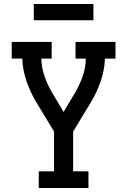

<svg xmlns="http://www.w3.org/2000/svg" viewBox="-20 -946 640 966"><path d="M175 0V-84H252V-284L163 -431Q133 -481 113.5 -537Q94 -593 92 -651H39V-735H240V-651H188Q189 -604 205 -559.5Q221 -515 245 -475L300 -383L355 -475Q379 -515 395 -559.5Q411 -604 412 -651H360V-735H561V-651H508Q506 -593 486.5 -537Q467 -481 437 -431L348 -284V-84H425V0ZM150 -844V-926H450V-844Z"/></svg>

Font: Iosevka Curly Slab MdEx
Style: Regular
Weight: 500
Width: 7
Monospace: yes
Designer: Belleve Invis
Foundry: Belleve Invis
Version: Version 11.1.0; ttfautohint (v1.8.3)